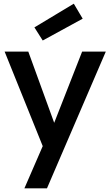

<svg xmlns="http://www.w3.org/2000/svg" viewBox="-20 -831 597 1038"><path d="M211 -41 5 -552H133L273 -167L424 -552H552L234 187H112ZM166 -683 379 -811 427 -730 211 -612Z"/></svg>

Font: Involve SemiBold
Style: Regular
Weight: 600
Designer: Stefan Peev
Foundry: Context Ltd.
Version: Version 1.001